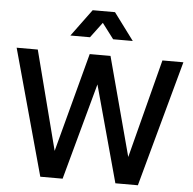

<svg xmlns="http://www.w3.org/2000/svg" viewBox="-64 -1068 1135 1131"><g transform="rotate(5 504.0 -502.0)"><path d="M216 0H348L504 -571L660 0H793L997 -745H873L722 -161L566 -745H443L287 -159L136 -745H11ZM320 -844H436L504 -935L573 -844H689L570 -1004H438Z"/></g></svg>

Font: Custom Plus Jakarta Sans SemiBold
Style: Regular
Weight: 600
Designer: Gumpita Rahayu & FullSphere
Foundry: Tokotype & FullSphere
Version: Version 1.001;hotconv 1.0.117;makeotfexe 2.5.65602